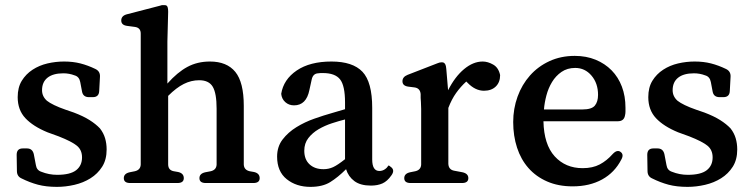

<svg xmlns="http://www.w3.org/2000/svg" viewBox="-20 -714 2932 749"><path d="M236 -286 268 -275Q305 -261 329.5 -245.5Q354 -230 370 -213Q384 -195 390 -174.5Q396 -154 396 -131Q396 -91 378.5 -63.5Q361 -36 333 -18.5Q305 -1 270.5 7Q236 15 202 15Q160 15 128 6.5Q96 -2 64 -18Q46 -26 46 -47L45 -110Q45 -135 69 -135H85Q107 -135 112 -112L120 -70Q123 -50 141 -44Q171 -32 203 -32Q254 -32 277 -50Q300 -68 300 -100Q300 -129 280 -145.5Q260 -162 209 -182L165 -198Q109 -221 79 -253Q49 -285 49 -335Q49 -373 65 -399Q81 -425 107 -442Q133 -459 165 -466.5Q197 -474 230 -474Q265 -474 294 -466.5Q323 -459 352 -445Q371 -436 370 -415L367 -359Q366 -335 342 -335H327Q304 -335 300 -357L293 -394Q289 -415 271 -420Q250 -428 227 -428Q187 -428 165.5 -411Q144 -394 144 -362Q144 -338 163 -321Q173 -313 191.5 -304Q210 -295 236 -286Z M931 -72Q932 -51 954 -46L971 -43Q993 -38 993 -19Q993 0 968 0H783Q758 0 758 -19Q758 -37 781 -42L802 -46Q824 -51 825 -72V-290Q825 -350 810 -375.5Q795 -401 757 -401Q726 -401 697 -386.5Q668 -372 636 -340V-73Q636 -50 658 -46L675 -43Q697 -38 697 -19Q697 0 672 0H488Q463 0 463 -19Q463 -37 486 -42L506 -46Q528 -51 529 -72V-583Q529 -606 506 -609L476 -613Q453 -616 453 -634Q453 -652 474 -658L605 -692Q610 -694 613.5 -694Q617 -694 621 -694Q628 -694 630 -692Q636 -688 636 -668L633 -552V-388Q672 -432 711 -453Q750 -474 799 -474Q865 -474 898 -433.5Q931 -393 931 -301Z M1495 -68Q1497 -70 1508 -60Q1520 -48 1507 -30Q1491 -7 1472 1.5Q1453 10 1427 10Q1386 10 1362.5 -7.5Q1339 -25 1330 -54Q1298 -22 1268 -3.5Q1238 15 1191 15Q1136 15 1098.5 -15Q1061 -45 1061 -103Q1061 -142 1082.5 -170Q1104 -198 1136.5 -218Q1169 -238 1206 -251Q1243 -264 1275 -273L1326 -288V-314Q1326 -380 1306.5 -404.5Q1287 -429 1240 -429Q1235 -429 1230.5 -429Q1226 -429 1221 -428Q1201 -427 1196 -404L1187 -363Q1175 -303 1127 -303Q1107 -303 1093 -315.5Q1079 -328 1077 -348Q1086 -404 1137.5 -439Q1189 -474 1273 -474Q1356 -474 1394 -434Q1432 -394 1432 -293V-92Q1432 -47 1460 -47Q1472 -47 1482 -54Q1489 -59 1491 -62.5Q1493 -66 1495 -68ZM1326 -93V-248Q1302 -242 1274.5 -233Q1247 -224 1223 -210Q1199 -196 1183 -175.5Q1167 -155 1167 -126Q1167 -92 1187.5 -73Q1208 -54 1242 -54Q1262 -54 1279.5 -62Q1297 -70 1326 -93Z M1712 -469Q1716 -466 1718 -461Q1720 -456 1721 -445L1728 -362Q1755 -415 1790.5 -444.5Q1826 -474 1863 -474Q1883 -474 1904 -462Q1925 -450 1931 -421Q1931 -393 1914 -376.5Q1897 -360 1868 -360Q1834 -360 1804 -391L1799 -396Q1777 -376 1759.5 -351.5Q1742 -327 1729 -293V-75Q1730 -52 1752 -48L1784 -42Q1807 -37 1807 -19Q1807 0 1782 0H1582Q1557 0 1557 -19Q1557 -37 1580 -42L1600 -46Q1622 -51 1623 -72V-253Q1623 -273 1623 -289Q1623 -305 1622 -317Q1621 -325 1621 -332Q1621 -339 1621 -347Q1619 -370 1597 -373L1573 -376Q1550 -379 1550 -397Q1550 -414 1570 -422L1686 -467Q1695 -471 1703 -471Q1709 -471 1712 -469Z M2418 -263Q2414 -241 2390 -241H2100Q2102 -150 2144 -104Q2186 -58 2253 -58Q2292 -58 2319.5 -72.5Q2347 -87 2370 -113Q2381 -125 2391 -125Q2396 -125 2400 -122Q2415 -112 2404 -92Q2378 -41 2329 -14Q2280 13 2214 13Q2158 13 2114.5 -6Q2071 -25 2041.5 -58.5Q2012 -92 1997 -138Q1982 -184 1982 -238Q1982 -290 1999 -337Q2016 -384 2047.5 -419.5Q2079 -455 2123.5 -475.5Q2168 -496 2222 -496Q2267 -496 2303.5 -481Q2340 -466 2366 -439.5Q2392 -413 2406 -376Q2420 -339 2420 -294Q2420 -286 2420 -278.5Q2420 -271 2418 -263ZM2102 -287H2252Q2288 -287 2300.5 -302Q2313 -317 2313 -344Q2313 -389 2287.5 -419Q2262 -449 2224 -449Q2193 -449 2170.5 -433.5Q2148 -418 2133.5 -394Q2119 -370 2111.5 -341.5Q2104 -313 2102 -287Z M2696 -286 2728 -275Q2765 -261 2789.5 -245.5Q2814 -230 2830 -213Q2844 -195 2850 -174.5Q2856 -154 2856 -131Q2856 -91 2838.5 -63.5Q2821 -36 2793 -18.5Q2765 -1 2730.5 7Q2696 15 2662 15Q2620 15 2588 6.5Q2556 -2 2524 -18Q2506 -26 2506 -47L2505 -110Q2505 -135 2529 -135H2545Q2567 -135 2572 -112L2580 -70Q2583 -50 2601 -44Q2631 -32 2663 -32Q2714 -32 2737 -50Q2760 -68 2760 -100Q2760 -129 2740 -145.5Q2720 -162 2669 -182L2625 -198Q2569 -221 2539 -253Q2509 -285 2509 -335Q2509 -373 2525 -399Q2541 -425 2567 -442Q2593 -459 2625 -466.5Q2657 -474 2690 -474Q2725 -474 2754 -466.5Q2783 -459 2812 -445Q2831 -436 2830 -415L2827 -359Q2826 -335 2802 -335H2787Q2764 -335 2760 -357L2753 -394Q2749 -415 2731 -420Q2710 -428 2687 -428Q2647 -428 2625.5 -411Q2604 -394 2604 -362Q2604 -338 2623 -321Q2633 -313 2651.5 -304Q2670 -295 2696 -286Z"/></svg>

Font: Song Myung
Style: Regular
Weight: 400
Designer: JIKJI
Foundry: JIKJI
Version: Version 1.00